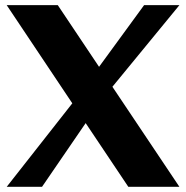

<svg xmlns="http://www.w3.org/2000/svg" viewBox="-20 -723 719 743"><path d="M674.3 0H476.6L311.5 -246.6L142.6 0H5.9L259.8 -323.2L5.9 -703.1H203.6L363.3 -464.4L537.6 -703.1H674.3L415 -387.2Z"/></svg>

Font: Aclonica
Style: Regular
Weight: 400
Designer: Astigmatic (AOETI)
Foundry: Astigmatic (AOETI)
Version: Version 1.000